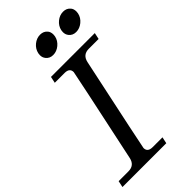

<svg xmlns="http://www.w3.org/2000/svg" viewBox="-317 -1021 1095 1095"><g transform="rotate(-45 231.0 -473.5)"><path d="M323.7 0H-29.8L-21.5 -39.1H57.6Q106.4 -39.1 116.7 -87.9Q237.3 -652.8 237.3 -660.2Q237.3 -693.4 196.8 -693.4H117.7L126 -732.4H479.5L471.2 -693.4H392.1Q343.3 -693.4 333 -644.5Q212.4 -79.6 212.4 -72.3Q212.4 -39.1 252.9 -39.1H332ZM409.2 -811.5Q381.3 -811.5 365.7 -831.5Q354.5 -845.2 354.5 -864.7Q354.5 -872.1 356 -879.4Q362.3 -908.2 386 -927.5Q409.7 -946.8 438 -946.8Q465.8 -946.8 481.9 -927.2Q492.7 -914.6 492.7 -893.6Q492.7 -886.7 491.2 -879.4Q485.4 -851.1 461.4 -831.3Q437.5 -811.5 409.2 -811.5ZM223.6 -811.5Q195.8 -811.5 180.2 -831.5Q168.9 -845.2 168.9 -864.7Q168.9 -872.1 170.4 -879.4Q176.8 -908.2 200.4 -927.5Q224.1 -946.8 252.4 -946.8Q280.3 -946.8 296.4 -927.2Q307.1 -914.6 307.1 -893.6Q307.1 -886.7 305.7 -879.4Q299.8 -851.1 275.9 -831.3Q252 -811.5 223.6 -811.5Z"/></g></svg>

Font: Munson
Style: Italic
Weight: 400
Italic angle: -12°
Designer: Paul James MIller
Foundry: High-Logic / Made with FontCreator
Version: Version 2.10;May 5, 2019;FontCreator 11.5.0.2430 64-bit